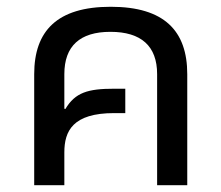

<svg xmlns="http://www.w3.org/2000/svg" viewBox="-20 -547 654 567"><path d="M81 0H170V-97C170 -160 195 -213 317 -213H350V-285H317C240 -285 202 -274 173 -225L170 -226V-328C170 -411 216 -453 306 -453C397 -453 444 -411 444 -328V0H533V-328C533 -456 465 -527 307 -527C149 -527 81 -456 81 -328Z"/></svg>

Font: Noto Sans Thai UI
Style: Regular
Weight: 400
Designer: Monotype Design Team
Foundry: Monotype Imaging Inc.
Version: Version 1.901